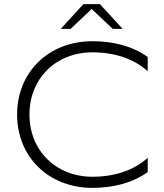

<svg xmlns="http://www.w3.org/2000/svg" viewBox="-20 -906 795 932"><path d="M275 -766H323L425 -862.4L527 -766H575L465 -886H385ZM697 -70.8V-140C630.8 -79.2 535.2 -48 429 -48C251.5 -48 123 -174.8 123 -350C123 -525.2 251.5 -652 429 -652C535.2 -652 630.8 -620.8 697 -560V-629.2C624.6 -681.5 531.1 -706 429 -706C216.7 -706 63 -556.5 63 -350C63 -143.5 216.7 6 429 6C531.1 6 624.6 -18.5 697 -70.8Z"/></svg>

Font: Resamitz
Style: Regular
Weight: 500
Designer: gluk
Foundry: gluk
Version: Version 0.047